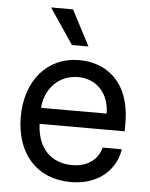

<svg xmlns="http://www.w3.org/2000/svg" viewBox="-55 -829 694 886"><g transform="rotate(5 292.0 -385.5)"><path d="M305.8 11.4C432.5 11.4 513.1 -62.5 527.7 -159.8H438.9C423.7 -101.6 374.6 -67.1 305.8 -67.1C209.5 -67.1 143.5 -129.6 139.6 -243.6H533.7V-279.5C533.7 -481.2 413.7 -552.6 297.2 -552.6C148.4 -552.6 50.1 -436.4 50.1 -268.5C50.1 -100.5 147 11.4 305.8 11.4ZM139.9 -317.8C144.9 -400.6 204.2 -474.1 297.6 -474.1C386.4 -474.1 443.5 -407.7 443.5 -317.8ZM145.6 -783.4 256.4 -619H333.1L247.2 -783.4Z"/></g></svg>

Font: Margiela Sans Text
Style: Regular
Weight: 400
Designer: Stefan Endress, Andreas Faust
Version: Version 1.100;FEAKit 1.0